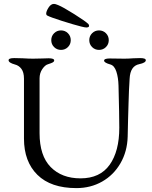

<svg xmlns="http://www.w3.org/2000/svg" viewBox="-20 -951 778 985"><path d="M24 0ZM103 -240V-547Q103 -580 90 -597.5Q77 -615 57 -620Q24 -629 24 -642Q24 -653 53 -653L96 -652Q128 -650 149 -650L197 -651Q209 -652 229 -652Q258 -652 258 -641Q258 -635 251 -631Q244 -627 225 -621Q211 -617 197 -596.5Q183 -576 183 -549V-268Q183 -152 240 -94Q297 -36 393 -36Q493 -36 542.5 -105.5Q592 -175 592 -296Q592 -357 588 -511Q587 -553 577 -583.5Q567 -614 547 -620Q514 -629 514 -640Q514 -651 543 -651L618 -650Q637 -650 665 -652L699 -653Q728 -653 728 -642Q728 -629 695 -622Q648 -613 645 -547Q641 -486 639.5 -422.5Q638 -359 637 -337Q637 -308 635 -250Q633 -174 598 -113.5Q563 -53 504 -19.5Q445 14 372 14Q241 14 172 -54Q103 -122 103 -240ZM243 -745Q243 -766 257.5 -780.5Q272 -795 293 -795Q314 -795 328.5 -780.5Q343 -766 343 -745Q343 -724 328.5 -709.5Q314 -695 293 -695Q272 -695 257.5 -709.5Q243 -724 243 -745ZM438 -745Q438 -766 452.5 -780.5Q467 -795 488 -795Q509 -795 523.5 -780.5Q538 -766 538 -745Q538 -724 523.5 -709.5Q509 -695 488 -695Q467 -695 452.5 -709.5Q438 -724 438 -745ZM396 -815Q360 -824 298.5 -843.5Q237 -863 221 -872Q217 -875 217 -881Q217 -893 229 -912Q241 -931 257 -931Q264 -931 278 -925Q303 -915 361 -878.5Q419 -842 433 -828Q437 -824 437 -818Q437 -814 433 -812Q429 -810 423 -810Q416 -810 396 -815Z"/></svg>

Font: EB Garamond
Style: Regular
Weight: 400
Designer: Georg Duffner and Octavio Pardo
Foundry: Georg Duffner
Version: Version 1.000; ttfautohint (v1.6)